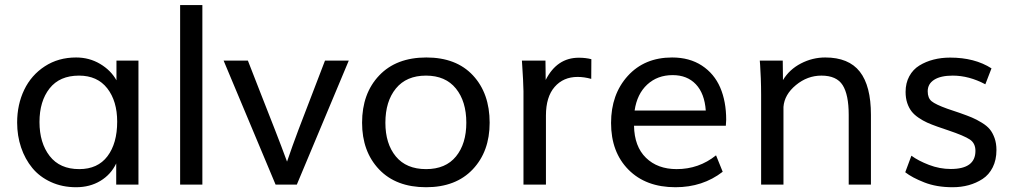

<svg xmlns="http://www.w3.org/2000/svg" viewBox="-20 -746 4095 776"><path d="M300.3 -62.5Q375 -62.5 414.3 -114.5Q453.6 -166.5 453.6 -254.4Q453.6 -337.4 413.6 -388.9Q373.5 -440.4 299.3 -440.4Q221.2 -440.4 180.4 -388.7Q139.6 -336.9 139.6 -252.9Q139.6 -168.5 180.7 -115.5Q221.7 -62.5 300.3 -62.5ZM287.6 10.7Q231.4 10.7 185.8 -10.3Q140.1 -31.2 110.6 -67.1Q81.1 -103 65.2 -150.1Q49.3 -197.3 49.3 -250.5Q49.3 -323.7 77.9 -383.1Q106.4 -442.4 161.1 -478Q215.8 -513.7 287.6 -513.7Q340.8 -513.7 384.5 -487.8Q428.2 -461.9 450.7 -421.4V-501H539.6V0H449.7V-85.4Q428.2 -40.5 385.7 -14.9Q343.3 10.7 287.6 10.7Z M708 0V-725.6H797.9V0Z M1093.8 0 883.8 -501H981.9Q999.5 -455.1 1032 -372.6Q1064.5 -290 1091.1 -221.9Q1117.7 -153.8 1140.1 -92.8Q1161.1 -154.8 1186.8 -222.9Q1212.4 -291 1244.4 -373Q1276.4 -455.1 1293.5 -501H1389.6L1179.7 0Z M1702.1 10.7Q1580.6 10.7 1512 -61.5Q1443.4 -133.8 1443.4 -250Q1443.4 -368.2 1512.5 -440.9Q1581.5 -513.7 1703.1 -513.7Q1824.2 -513.7 1891.6 -441.2Q1959 -368.7 1959 -250Q1959 -133.8 1890.6 -61.5Q1822.3 10.7 1702.1 10.7ZM1702.1 -62.5Q1781.2 -62.5 1823 -113.8Q1864.7 -165 1864.7 -250Q1864.7 -336.4 1822.5 -388.4Q1780.3 -440.4 1701.7 -440.4Q1622.6 -440.4 1580.1 -388.4Q1537.6 -336.4 1537.6 -250Q1537.6 -165 1579.8 -113.8Q1622.1 -62.5 1702.1 -62.5Z M2095.7 0V-377.9Q2095.7 -394.5 2094 -425.3Q2092.3 -456.1 2090.8 -478.5L2089.4 -501H2184.6L2185.5 -422.9Q2231 -512.7 2319.3 -512.7Q2347.2 -512.7 2370.1 -506.8L2369.6 -427.2Q2340.8 -435.1 2314.5 -435.1Q2256.8 -435.1 2221.7 -394.8Q2186.5 -354.5 2186.5 -278.8V0Z M2544.9 -299.3H2832.5Q2827.6 -368.2 2792.5 -405.3Q2757.3 -442.4 2698.7 -442.4Q2637.2 -442.4 2595.9 -404.3Q2554.7 -366.2 2544.9 -299.3ZM2710 10.7Q2590.3 10.7 2520 -60.3Q2449.7 -131.3 2449.7 -249Q2449.7 -364.7 2517.3 -439.2Q2585 -513.7 2696.3 -513.7Q2766.6 -513.7 2816.7 -481Q2866.7 -448.2 2890.9 -392.1Q2915 -335.9 2915 -261.7Q2915 -252.4 2913.6 -237.8H2542.5Q2543.9 -153.8 2590.8 -108.2Q2637.7 -62.5 2714.8 -62.5Q2804.7 -62.5 2874 -118.2L2900.9 -51.8Q2820.3 10.7 2710 10.7Z M3056.2 0V-362.3Q3056.2 -395.5 3054.9 -430.2Q3053.7 -464.8 3052.2 -482.9L3050.8 -501H3143.6L3144.5 -422.4Q3170.4 -465.3 3217 -489.5Q3263.7 -513.7 3315.4 -513.7Q3410.2 -513.7 3455.1 -456.3Q3500 -398.9 3500 -282.2V0H3410.2V-281.7Q3410.2 -363.3 3385.7 -401.9Q3361.3 -440.4 3299.8 -440.4Q3243.2 -440.4 3196.8 -402.1Q3150.4 -363.8 3146.5 -314V0Z M3830.1 10.7Q3765.1 10.7 3715.6 -8.8Q3666 -28.3 3638.7 -49.8L3663.6 -116.7Q3691.4 -96.2 3734.6 -79.6Q3777.8 -63 3822.8 -63Q3922.4 -63 3922.4 -136.2Q3922.4 -167 3899.9 -182.1Q3877.4 -197.3 3812.5 -219.2L3769.5 -233.9Q3744.6 -242.7 3727.3 -250.5Q3710 -258.3 3692.4 -270.3Q3674.8 -282.2 3664.1 -296.1Q3653.3 -310.1 3646.7 -329.8Q3640.1 -349.6 3640.1 -374.5Q3640.1 -410.2 3655 -437.7Q3669.9 -465.3 3695.8 -481.2Q3721.7 -497.1 3752.9 -505.1Q3784.2 -513.2 3820.3 -513.2Q3919.4 -513.2 3987.3 -469.7L3962.4 -405.3Q3896.5 -440.4 3830.6 -440.4Q3782.2 -440.4 3755.9 -423.8Q3729.5 -407.2 3729.5 -377Q3729.5 -349.6 3745.4 -336.7Q3761.2 -323.7 3808.6 -306.6Q3851.1 -292.5 3858.9 -289.6Q3889.6 -278.8 3908.2 -271Q3926.8 -263.2 3948 -250.2Q3969.2 -237.3 3980.7 -223.1Q3992.2 -209 3999.8 -187.7Q4007.3 -166.5 4007.3 -139.6Q4007.3 -99.6 3992.2 -69.6Q3977.1 -39.6 3951.2 -22.7Q3925.3 -5.9 3895 2.4Q3864.7 10.7 3830.1 10.7Z"/></svg>

Font: Muli
Style: Regular
Weight: 400
Designer: Vernon Adams
Foundry: newtypography
Version: Version 2; ttfautohint (v1.00rc1.6-4cba) -l 8 -r 50 -G 200 -